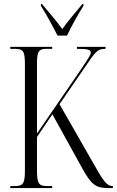

<svg xmlns="http://www.w3.org/2000/svg" viewBox="-20 -951 591 971"><path d="M271 -771H319C340 -816 377 -883 402 -921V-931H397C361 -887 326 -848 295 -804C264 -847 228 -888 192 -931H187V-921C212 -883 248 -816 271 -771ZM32 0H244V-10H220C175 -10 167 -22 167 -93V-258L245 -373L397 -98C443 -15 466 0 528 0H551V-10H549C529 -10 512 -22 478 -80L281 -424L404 -603C463 -689 470 -704 514 -704V-714H369V-704C426 -704 439 -699 439 -685C439 -673 427 -657 393 -605L167 -276V-625C167 -692 175 -704 217 -704H244V-714H32V-704H55C98 -704 106 -692 106 -625V-90C106 -22 97 -10 54 -10H32Z"/></svg>

Font: Noto Serif Display ExtraCondensed Light
Style: Regular
Weight: 300
Width: 2
Designer: Monotype Design Team
Foundry: Monotype Imaging Inc.
Version: Version 2.009